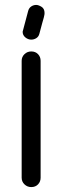

<svg xmlns="http://www.w3.org/2000/svg" viewBox="-20 -760 241 780"><path d="M68 -513Q68 -529 79.5 -540Q91 -551 107 -551Q124 -551 134.5 -540Q145 -529 145 -513V-38Q145 -22 134.5 -11Q124 0 107 0Q91 0 79.5 -11Q68 -22 68 -38ZM94 -714Q97 -727 106.5 -733.5Q116 -740 127 -740Q136 -740 148.5 -732.5Q161 -725 161 -707Q161 -704 160.5 -700.5Q160 -697 158 -689Q156 -681 151.5 -666Q147 -651 140 -623Q137 -611 127.5 -605Q118 -599 107 -599Q94 -599 83 -608Q72 -617 72 -631Q72 -632 72.5 -633Q73 -634 73 -635Z"/></svg>

Font: VDS Compensated
Style: Light
Weight: 300
Designer: artmaker
Foundry: artmaker
Version: Version 1.000 2012 initial release